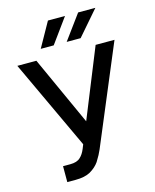

<svg xmlns="http://www.w3.org/2000/svg" viewBox="-136 -1029 913 1130"><g transform="rotate(-15 320.0 -464.0)"><path d="M237 -107Q256 -124 269 -156L279 -181L24 -727H140L331 -307L501 -727H616L364 -126Q353 -99 328 -59Q308 -30 272 -9Q238 10 181 10H131V-87H175Q217 -87 237 -107ZM556 -938 426 -788H341L451 -938ZM371 -938 262 -788H183L267 -938Z"/></g></svg>

Font: Sinter Medium
Style: Regular
Weight: 500
Foundry: Adobe & rsms
Version: Version 1.000